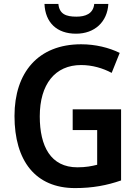

<svg xmlns="http://www.w3.org/2000/svg" viewBox="-20 -950 706 980"><path d="M533 -930H461C456 -879 415 -865 370 -865C317 -865 283 -878 278 -930H207C211 -835 270 -778 368 -778C464 -778 528 -839 533 -930ZM351 -392V-286H476V-109C448 -102 418 -96 375 -96C239 -96 183 -203 183 -356C183 -520 261 -618 394 -618C451 -618 505 -602 550 -578L591 -680C536 -707 467 -724 394 -724C175 -724 54 -580 54 -358C54 -129 161 10 363 10C453 10 526 -4 598 -29V-392Z"/></svg>

Font: Noto Sans Arabic SemCond SemBd
Style: Regular
Weight: 600
Width: 4
Designer: Monotype Design Team, Nadine Chahine, Nizar Qandah and Khaled Hosny
Foundry: Monotype Imaging Inc.
Version: Version 2.012